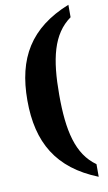

<svg xmlns="http://www.w3.org/2000/svg" viewBox="-111 -854 647 1152"><g transform="rotate(-10 212.5 -278.0)"><path d="M393 246V169C278 88 245 -61 245 -279C245 -497 278 -644 393 -726V-802C150 -705 51 -536 51 -279C51 -22 150 149 393 246Z"/></g></svg>

Font: Noto Serif Malayalam Black
Style: Regular
Weight: 900
Designer: Indian type Foundry, Jelle Bosma, Monotype Design Team
Foundry: Monotype Imaging Inc.
Version: Version 2.104